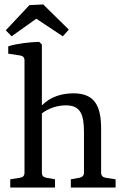

<svg xmlns="http://www.w3.org/2000/svg" viewBox="-20 -842 559 862"><path d="M227 0V-37L188 -44C174 -47 168 -53 168 -67V-333C200 -357 238 -369 276 -369C340 -369 357 -330 357 -250V-67C357 -52 348 -47 337 -44L298 -37V0H499V-37L454 -44C442 -46 434 -53 434 -67V-264C434 -365 406 -423 310 -423C259 -423 208 -409 168 -369V-642L156 -654C115 -653 58 -647 17 -634V-601L70 -593C83 -591 90 -584 90 -571V-66C90 -53 83 -46 70 -44L26 -37V0ZM32 -679 143 -758 262 -679 289 -709 174 -822 112 -819 6 -706Z"/></svg>

Font: Yrsa
Style: Regular
Weight: 400
Designer: Anna Giedrys (Yrsa+Rasa design), David Brezina (Yrsa art-direction, Rasa art-direction, design)
Foundry: Rosetta Type Foundry
Version: Version 1.001;PS 1.1;hotconv 1.0.88;makeotf.lib2.5.647800